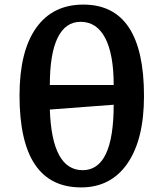

<svg xmlns="http://www.w3.org/2000/svg" viewBox="-20 -802 710 836"><path d="M333 14Q65 14 65 -386Q65 -578 137 -680Q209 -782 343 -782Q607 -782 607 -384Q607 -195 535 -90.5Q463 14 333 14ZM197 -432H475Q475 -566 438 -636.5Q401 -707 331 -707Q265 -707 231 -637.5Q197 -568 197 -432ZM340 -61Q475 -61 475 -346L197 -325Q206 -61 340 -61Z"/></svg>

Font: Literata 7pt SemiBold
Style: Regular
Weight: 600
Designer: Latin by Veronika Burian and Jose Scaglione. Greek by Irene Vlachou. Cyrillic by Vera Evstafieva.
Foundry: TypeTogether
Version: Version 3.002